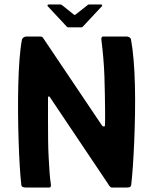

<svg xmlns="http://www.w3.org/2000/svg" viewBox="-20 -836 682 856"><path d="M435 -276Q438 -272 443 -272Q448 -272 448 -278Q449 -309 448.5 -344Q448 -379 447.5 -417.5Q447 -456 445.5 -497Q444 -538 440.5 -578.5Q437 -619 432 -659Q431 -673 439 -673H546Q552 -673 557.5 -669.5Q563 -666 564 -660Q571 -623 575.5 -570.5Q580 -518 581.5 -456.5Q583 -395 582 -331.5Q581 -268 578.5 -207.5Q576 -147 572.5 -96.5Q569 -46 565 -12Q564 -4 558.5 -2Q553 0 546 0H478Q471 0 462 -16L203 -402Q202 -406 198 -406Q194 -406 194 -401Q194 -347 194 -299.5Q194 -252 194.5 -210.5Q195 -169 197 -133.5Q199 -98 201 -67.5Q203 -37 207 -13Q208 0 200 0H95Q89 0 82.5 -2Q76 -4 75 -12Q71 -46 68 -96.5Q65 -147 63 -207.5Q61 -268 60.5 -332Q60 -396 61.5 -457.5Q63 -519 67 -571.5Q71 -624 78 -660Q80 -666 85.5 -669.5Q91 -673 96 -673H161Q170 -673 174 -664ZM285 -714Q280 -714 277 -718L193 -808Q191 -810 192 -813Q193 -816 197 -816H249Q254 -816 258 -812L308 -772Q313 -767 318 -772L369 -812Q372 -816 377 -816H430Q435 -816 435.5 -813Q436 -810 434 -808L350 -718Q347 -714 342 -714Z"/></svg>

Font: Glory Thin
Style: Bold
Weight: 700
Version: Version 1.011